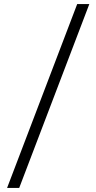

<svg xmlns="http://www.w3.org/2000/svg" viewBox="-20 -780 477 950"><path d="M15 150 362 -760H422L75 150Z"/></svg>

Font: Hedvig Letters Serif
Style: Regular
Weight: 400
Designer: Alexander Örn & Tor Weibull
Foundry: Kanon Foundry
Version: Version 1.000